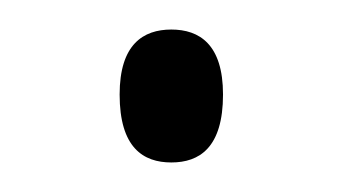

<svg xmlns="http://www.w3.org/2000/svg" viewBox="-20 -422 232 130"><path d="M96 -312C115 -312 131 -322 131 -358C131 -392 115 -402 96 -402C77 -402 61 -392 61 -358C61 -322 77 -312 96 -312Z"/></svg>

Font: Noto Serif Sinhala SemiCondensed ExtraLight
Style: Regular
Weight: 200
Width: 4
Designer: Jelle Bosma - Monotype Design Team
Foundry: Monotype Imaging Inc.
Version: Version 2.007